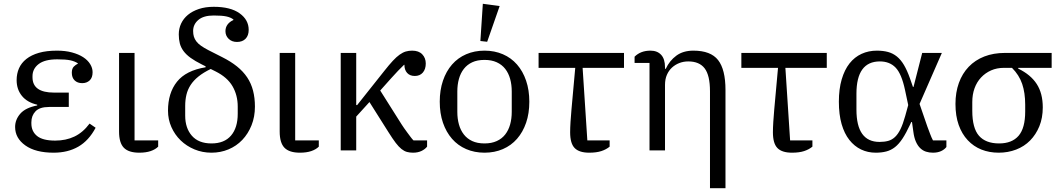

<svg xmlns="http://www.w3.org/2000/svg" viewBox="-20 -796 5617 1016"><path d="M264 12Q168 12 114 -26.5Q60 -65 60 -124Q60 -163 87.5 -194.5Q115 -226 177 -238V-242Q124 -254 96 -288.5Q68 -323 68 -372Q68 -406 80.5 -434.5Q93 -463 119.5 -484Q146 -505 186 -516.5Q226 -528 282 -528Q326 -528 361 -518.5Q396 -509 420 -493.5Q444 -478 457 -457Q470 -436 470 -414Q470 -385 454.5 -370.5Q439 -356 415 -356Q390 -356 375 -370.5Q360 -385 360 -411Q360 -433 370.5 -443.5Q381 -454 392 -459V-461Q375 -472 351.5 -477Q328 -482 283 -482Q217 -482 184.5 -457Q152 -432 152 -393V-387Q152 -306 266 -306H344V-230H240Q190 -230 168 -207Q146 -184 146 -149V-143Q146 -101 176 -76.5Q206 -52 272 -52Q329 -52 374 -73.5Q419 -95 454 -142L486 -120Q450 -52 394.5 -20Q339 12 264 12Z M692 -516V-53H817V-20Q802 -5 777 3.5Q752 12 717 12Q661 12 635.5 -14Q610 -40 610 -100V-516Z M1099 12Q1051 12 1009 -5.5Q967 -23 936 -53Q905 -83 887 -123.5Q869 -164 869 -210Q869 -304 916.5 -363.5Q964 -423 1068 -440V-445L1048 -455Q1012 -473 988.5 -490Q965 -507 951 -526Q937 -545 931.5 -566.5Q926 -588 926 -614Q926 -645 938.5 -671.5Q951 -698 974.5 -717.5Q998 -737 1032.5 -748.5Q1067 -760 1111 -760Q1200 -760 1248 -725.5Q1296 -691 1296 -638Q1296 -608 1279.5 -591Q1263 -574 1234 -574Q1207 -574 1190 -590.5Q1173 -607 1173 -631Q1173 -651 1184 -666Q1195 -681 1215 -690V-693Q1201 -704 1178 -709Q1155 -714 1111 -714Q1057 -714 1029.5 -690.5Q1002 -667 1002 -632Q1002 -615 1006 -602Q1010 -589 1019 -577Q1028 -565 1043.5 -554Q1059 -543 1082 -531L1155 -494Q1201 -471 1234 -444.5Q1267 -418 1288 -386.5Q1309 -355 1319 -316.5Q1329 -278 1329 -232Q1329 -178 1311 -133Q1293 -88 1262 -55.5Q1231 -23 1189 -5.5Q1147 12 1099 12ZM1099 -37Q1167 -37 1202.5 -78.5Q1238 -120 1238 -194V-232Q1238 -292 1210.5 -339.5Q1183 -387 1121 -418L1095 -431Q1056 -412 1030 -391Q1004 -370 988.5 -346Q973 -322 966.5 -294.5Q960 -267 960 -236V-184Q960 -118 995.5 -77.5Q1031 -37 1099 -37Z M1542 -516V-53H1667V-20Q1652 -5 1627 3.5Q1602 12 1567 12Q1511 12 1485.5 -14Q1460 -40 1460 -100V-516Z M1783 -516H1865V-240H1870L2013 -420Q2039 -453 2058.5 -474Q2078 -495 2095 -507Q2112 -519 2127.5 -523.5Q2143 -528 2161 -528Q2196 -528 2214.5 -508.5Q2233 -489 2233 -460Q2233 -430 2217.5 -412Q2202 -394 2175 -394Q2149 -394 2134.5 -410Q2120 -426 2120 -453H2118Q2104 -440 2086 -421Q2068 -402 2050 -382L1992 -317L2105 -138Q2110 -130 2118 -118.5Q2126 -107 2135 -95Q2144 -83 2152.5 -71.5Q2161 -60 2168 -53H2240V-20Q2229 -6 2210 3Q2191 12 2166 12Q2148 12 2133.5 8Q2119 4 2104.5 -7.5Q2090 -19 2074 -40Q2058 -61 2036 -96L1935 -256L1865 -179V0H1783Z M2544 -37Q2581 -37 2608.5 -49.5Q2636 -62 2653.5 -84.5Q2671 -107 2679.5 -137.5Q2688 -168 2688 -204V-312Q2688 -348 2679.5 -378.5Q2671 -409 2653.5 -431.5Q2636 -454 2608.5 -466.5Q2581 -479 2544 -479Q2506 -479 2479 -466.5Q2452 -454 2434.5 -431.5Q2417 -409 2408.5 -378.5Q2400 -348 2400 -312V-204Q2400 -168 2408.5 -137.5Q2417 -107 2434.5 -84.5Q2452 -62 2479 -49.5Q2506 -37 2544 -37ZM2544 12Q2491 12 2447 -7Q2403 -26 2372 -61.5Q2341 -97 2324 -146.5Q2307 -196 2307 -258Q2307 -319 2324 -369Q2341 -419 2372 -454.5Q2403 -490 2447 -509Q2491 -528 2544 -528Q2597 -528 2641 -509Q2685 -490 2716 -454.5Q2747 -419 2764 -369Q2781 -319 2781 -258Q2781 -196 2764 -146.5Q2747 -97 2716 -61.5Q2685 -26 2641 -7Q2597 12 2544 12ZM2522 -579 2535 -776 2624 -764 2558 -575Z M3206 -20Q3188 -5 3162 3.5Q3136 12 3098 12Q3045 12 3021 -12.5Q2997 -37 2997 -96Q2997 -119 2999 -151Q3001 -183 3004 -216L3024 -437H2830V-516H3282V-437H3063L3088 -53H3206Z M3417 -463H3338V-496Q3370 -528 3422 -528Q3458 -528 3478.5 -506Q3499 -484 3499 -440V-432H3503Q3523 -475 3559 -501.5Q3595 -528 3649 -528Q3741 -528 3780 -478Q3819 -428 3819 -320V200H3737V-313Q3737 -397 3709 -434Q3681 -471 3622 -471Q3597 -471 3575 -462.5Q3553 -454 3536 -438.5Q3519 -423 3509 -400Q3499 -377 3499 -347V0H3417Z M4279 -20Q4261 -5 4235 3.5Q4209 12 4171 12Q4118 12 4094 -12.5Q4070 -37 4070 -96Q4070 -119 4072 -151Q4074 -183 4077 -216L4097 -437H3903V-516H4355V-437H4136L4161 -53H4279Z M4988 -18Q4977 -4 4959 4Q4941 12 4917 12Q4897 12 4880 6.5Q4863 1 4849.5 -12Q4836 -25 4826.5 -46.5Q4817 -68 4813 -100L4806 -150H4802L4796 -137Q4775 -92 4756 -63Q4737 -34 4716 -17.5Q4695 -1 4670 5.5Q4645 12 4614 12Q4572 12 4536.5 -5Q4501 -22 4474.5 -55.5Q4448 -89 4433.5 -139.5Q4419 -190 4419 -258Q4419 -325 4434 -376Q4449 -427 4475.5 -460.5Q4502 -494 4539 -511Q4576 -528 4620 -528Q4653 -528 4679 -521Q4705 -514 4726 -497Q4747 -480 4763.5 -452Q4780 -424 4795 -382L4811 -336H4814L4860 -516H4964L4846 -246L4887 -127Q4895 -106 4902 -87Q4909 -68 4917 -53H4988ZM4769 -320Q4751 -405 4719.5 -438Q4688 -471 4636 -471Q4512 -471 4512 -300V-216Q4512 -45 4634 -45Q4660 -45 4680 -50.5Q4700 -56 4716 -71Q4732 -86 4745 -112.5Q4758 -139 4770 -182L4786 -240Z M5368 -437V-433Q5434 -401 5466 -351.5Q5498 -302 5498 -228Q5498 -172 5480 -128Q5462 -84 5431 -52.5Q5400 -21 5357 -4.5Q5314 12 5265 12Q5215 12 5173.5 -4.5Q5132 -21 5101 -54Q5070 -87 5053 -135Q5036 -183 5036 -246Q5036 -307 5054 -357Q5072 -407 5106 -442.5Q5140 -478 5188.5 -497Q5237 -516 5299 -516H5545V-437ZM5267 -37Q5335 -37 5370 -77.5Q5405 -118 5405 -206V-242Q5405 -305 5389 -352Q5373 -399 5335 -437H5293Q5255 -437 5224.5 -423.5Q5194 -410 5171.5 -386Q5149 -362 5137 -329Q5125 -296 5125 -256V-210Q5125 -118 5160.5 -77.5Q5196 -37 5267 -37Z"/></svg>

Font: IBM Plex Serif
Style: Regular
Weight: 400
Designer: Mike Abbink, Paul van der Laan, Pieter van Rosmalen
Foundry: Bold Monday
Version: Version 3.001